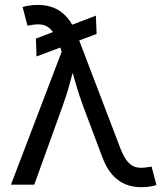

<svg xmlns="http://www.w3.org/2000/svg" viewBox="-20 -758 674 788"><path d="M129.9 -526.4 127.4 -599.6 373.5 -693.8 376.5 -618.7ZM24.9 0 233.4 -546.4 220.2 -581.5Q206.1 -618.7 189.7 -636Q173.3 -653.3 153.1 -656.7Q132.8 -660.2 106.4 -654.8L92.8 -652.8L72.8 -729Q81.5 -732.4 99.1 -735.1Q116.7 -737.8 135.7 -737.8Q173.3 -737.8 203.6 -724.9Q233.9 -711.9 257.1 -684.3Q280.3 -656.7 296.9 -613.3L475.1 -146.5Q489.3 -110.4 505.6 -92.5Q522 -74.7 542.2 -71Q562.5 -67.4 588.9 -72.3L602.1 -74.2L622.1 1.5Q613.8 4.4 596.9 7.3Q580.1 10.3 559.1 10.3Q522.5 10.3 492.4 -2.7Q462.4 -15.6 439 -43.2Q415.5 -70.8 399.4 -114.3L321.8 -320.8Q303.2 -371.1 290 -418Q276.9 -464.8 262.7 -512.7H293.9Q279.8 -466.8 267.1 -418.5Q254.4 -370.1 236.3 -320.8L120.6 0Z"/></svg>

Font: Inter 16pt
Style: Regular
Weight: 400
Version: Version 4.001;git-66647c0bb